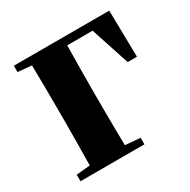

<svg xmlns="http://www.w3.org/2000/svg" viewBox="-129 -666 776 786"><g transform="rotate(-30 259.0 -273.0)"><path d="M385 -509 445 -326H489L485 -546H34V-516L99 -510C100 -451 101 -363 101 -299V-238C101 -182 100 -95 99 -37L34 -31V0H336V-31L265 -37C264 -95 263 -182 263 -238V-299C263 -362 264 -450 265 -509Z"/></g></svg>

Font: Noto Serif TC Black
Style: Regular
Weight: 900
Version: Version 1.001;PS 1.001;hotconv 16.6.54;makeotf.lib2.5.65590